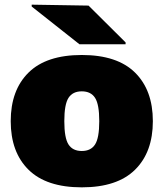

<svg xmlns="http://www.w3.org/2000/svg" viewBox="-20 -790 702 824"><path d="M274 -370Q256 -342 256 -270Q256 -198 274 -170Q292 -142 331 -142Q370 -142 388 -170Q406 -198 406 -270Q406 -342 388 -370Q370 -398 331 -398Q292 -398 274 -370ZM102.5 -61.5Q26 -137 26 -270Q26 -403 102.5 -478.5Q179 -554 331 -554Q483 -554 559.5 -478.5Q636 -403 636 -270Q636 -137 559.5 -61.5Q483 14 331 14Q179 14 102.5 -61.5ZM116 -762V-770L360 -766L519 -608V-600H321Z"/></svg>

Font: Nacelle Black
Style: Regular
Weight: 900
Designer: Sora Sagano
Foundry: Sora Sagano
Version: Version 1.000;FEAKit 1.0